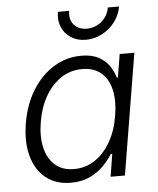

<svg xmlns="http://www.w3.org/2000/svg" viewBox="-54 -798 704 855"><g transform="rotate(-5 298.0 -370.5)"><path d="M229.5 11.2Q162.6 11.2 117.9 -23.9Q73.2 -59.1 55.4 -122.6Q37.6 -186 51.3 -269.5Q65.4 -353.5 104.2 -416Q143.1 -478.5 199.7 -513.4Q256.3 -548.3 322.8 -548.3Q370.6 -548.3 401.1 -531.5Q431.6 -514.6 448.5 -489.3Q465.3 -463.9 472.7 -437.5H477.5L494.6 -541H560.1L470.7 0H406.7L422.9 -101.1H416.5Q399.9 -74.2 374.3 -48.3Q348.6 -22.5 312.7 -5.6Q276.9 11.2 229.5 11.2ZM248.5 -48.3Q300.8 -48.3 342.5 -76.9Q384.3 -105.5 412.4 -155.3Q440.4 -205.1 450.7 -270Q461.4 -335 450.2 -384.3Q439 -433.6 406.5 -461.2Q374 -488.8 321.8 -488.8Q268.6 -488.8 226.3 -460.2Q184.1 -431.6 156.2 -382.3Q128.4 -333 118.2 -270Q107.4 -206.5 118.9 -156.2Q130.4 -106 163.1 -77.1Q195.8 -48.3 248.5 -48.3ZM350.6 -617.2Q312.5 -617.2 284.4 -635.3Q256.3 -653.3 243.4 -683.8Q230.5 -714.4 236.8 -752H287.1Q280.8 -714.4 301.5 -690.2Q322.3 -666 359.4 -666Q383.8 -666 405.3 -677Q426.8 -688 441.4 -707.5Q456.1 -727.1 460 -752H510.3Q503.9 -714.4 480.7 -683.8Q457.5 -653.3 423.3 -635.3Q389.2 -617.2 350.6 -617.2Z"/></g></svg>

Font: Inter 17pt Light
Style: Italic
Weight: 300
Italic angle: -9.3988°
Version: Version 4.001;git-66647c0bb